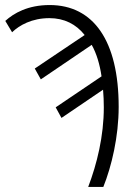

<svg xmlns="http://www.w3.org/2000/svg" viewBox="-20 -742 548 762"><path d="M330 0H390C423 -82 451 -200 451 -318C451 -580 351 -722 177 -722C91 -722 35 -690 1 -659L28 -614C57 -642 107 -670 176 -670C235 -670 282 -646 316 -603L118 -470L142 -427L344 -564C363 -530 376 -487 383 -439L201 -316L224 -274L389 -386C391 -363 392 -339 392 -316C392 -202 365 -92 330 0Z"/></svg>

Font: Noto Sans SemiCondensed Light
Style: Regular
Weight: 300
Width: 4
Designer: Monotype Design Team
Foundry: Monotype Imaging Inc.
Version: Version 2.013